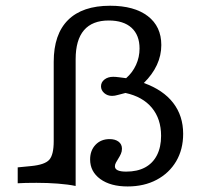

<svg xmlns="http://www.w3.org/2000/svg" viewBox="-20 -651 731 682"><path d="M433.3 11.3Q372.6 11.3 336.3 -15Q300.1 -41.4 300.1 -84.6Q300.1 -116.6 319.4 -136.8Q338.7 -156.9 369.2 -156.9Q389.1 -156.9 401.2 -147.8Q413.2 -138.6 413.2 -122.8Q413.2 -112.8 409.4 -104.5Q405.7 -96.2 400.7 -88.4Q395.7 -80.6 392 -73.7Q388.2 -66.8 388.2 -60.3Q388.2 -41.4 428.1 -41.4Q467.6 -41.4 495.2 -56.2Q522.9 -71.1 537.6 -99.9Q552.2 -128.6 552.2 -168.5Q552.2 -228.6 519.5 -268.1Q486.7 -307.6 425.7 -320.8Q408.6 -316.7 398.1 -313.6Q387.5 -310.4 378.1 -310.4Q361.7 -310.4 350.2 -320.4Q338.8 -330.5 338.8 -344.3Q338.8 -358.9 351 -368.5Q363.3 -378.2 382.1 -378.2Q390.9 -378.2 402.6 -376.6Q414.2 -375 428 -373.3Q450.7 -393.1 463.2 -420.5Q475.7 -448 475.7 -478.6Q475.7 -526.3 447.3 -552.3Q418.8 -578.2 366.1 -578.2Q307.9 -578.2 278.3 -543.7Q248.7 -509.2 248.7 -440.6V0V9.6Q222 4 185.4 1.2Q148.8 -1.6 109.6 -1.6Q88.5 -1.6 71.6 -1.2Q54.7 -0.8 42.9 0V-56.5L90.3 -61.1Q139.1 -65.8 154.9 -83.4Q170.8 -101 170.8 -149.6V-431.5Q170.8 -529.3 221.8 -580Q272.8 -630.6 371.2 -630.6Q456.8 -630.6 504.9 -593.9Q553 -557.1 553 -491Q553 -454.2 537.3 -420.3Q521.6 -386.4 490.9 -356.2Q559.7 -331.5 595.1 -285.6Q630.6 -239.7 630.6 -175.6Q630.6 -120.3 605.8 -78.1Q580.9 -36 536.5 -12.4Q492 11.3 433.3 11.3Z"/></svg>

Font: Playfair 5pt SemiExpanded Light
Style: Regular
Weight: 300
Width: 6
Designer: Claus Eggers Sørensen
Foundry: Claus Eggers Sørensen
Version: Version 2.203